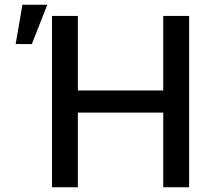

<svg xmlns="http://www.w3.org/2000/svg" viewBox="-20 -795 881 815"><path d="M200.7 0V-727.5H310.5V-411.1H672.9V-727.5H782.7V0H672.9V-316.9H310.5V0ZM46.4 -607.9 75.2 -774.9H180.7L115.2 -607.9Z"/></svg>

Font: Inter Tight Medium
Style: Regular
Weight: 500
Designer: Rasmus Andersson
Foundry: rsms
Version: Version 3.004; ttfautohint (v1.8.4.7-5d5b)